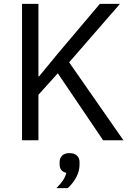

<svg xmlns="http://www.w3.org/2000/svg" viewBox="-20 -718 674 983"><path d="M275.9 -342.8 507.8 0H611.8L334 -398.9L594.2 -698.2H491.2L279.8 -448.2L180.2 -327.1H176.8V-698.2H92.8V0H176.8V-232.9ZM285.2 112.8V123Q285.2 159.7 319.8 167Q313.5 189 302.2 205.8Q291 222.7 269 245.1H327.1Q387.2 188 387.2 124V112.8Q387.2 90.8 373.8 78.4Q360.4 65.9 335.9 65.9Q311.5 65.9 298.3 78.4Q285.2 90.8 285.2 112.8Z"/></svg>

Font: Plexus Sans
Style: Regular
Weight: 400
Version: Version 2.001;PS 002.001;hotconv 1.0.70;makeotf.lib2.5.58329